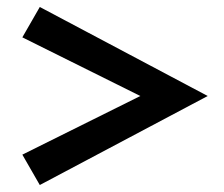

<svg xmlns="http://www.w3.org/2000/svg" viewBox="-20 -604 643 550"><path d="M94 -74 575 -329 94 -584 44 -497 382 -329 44 -161Z"/></svg>

Font: FREAK Grotesk Next
Style: Bold
Weight: 700
Width: 3
Designer: La Scuola Open Source
Foundry: La Scuola Open Source
Version: Version 1.000;PS 1.0;hotconv 1.0.72;makeotf.lib2.5.5900